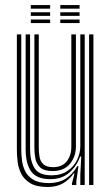

<svg xmlns="http://www.w3.org/2000/svg" viewBox="-20 -737 444 765"><path d="M169.8 8Q125.8 8 100.9 -7Q76 -22 64.5 -45.1Q53 -68.2 50.1 -93.4Q47.2 -118.5 47.2 -138.8V-600H64.8V-142Q64.8 -122.5 67.4 -99.4Q70 -76.2 80.2 -55.2Q90.5 -34.2 112.9 -20.9Q135.2 -7.5 174.8 -7.5Q213.8 -7.5 241.5 -24.9Q269.2 -42.2 287.8 -75H292.5L284.2 -14.5V0H266.8L266.5 -5.8L277 -46.2H273.8Q255 -20 230 -6Q205 8 169.8 8ZM335 0V-600H352.2V0ZM189.2 -55.5Q154.8 -55.5 139.5 -70.5Q124.2 -85.5 120.6 -107.1Q117 -128.8 117 -148.2V-600H134.5V-149.2Q134.5 -130.8 137.4 -112.8Q140.2 -94.8 152.4 -82.9Q164.5 -71 191.8 -71Q228 -71 246.1 -94.4Q264.2 -117.8 264.2 -152.2V-600H282.5V-153.5Q282.5 -113.5 258.9 -84.5Q235.2 -55.5 189.2 -55.5ZM179.5 -23.2Q126.2 -23.5 104.2 -53.8Q82.2 -84 82.2 -143V-600H99.8V-145Q99.8 -95 117.8 -66.8Q135.8 -38.5 185.5 -38.5Q223.5 -38.5 249 -56Q274.5 -73.5 287.2 -100.2Q300 -127 300 -155V-600H317.5V0H300V-42L303.8 -113.2H299.2Q284.8 -73.5 254.9 -48.1Q225 -22.8 179.5 -23.2ZM220.2 -702.5V-716.8H297V-702.5ZM102.8 -702.5V-716.8H179.8V-702.5ZM102.8 -673.8V-688H179.8V-673.8ZM220.2 -673.8V-688H297V-673.8ZM102.8 -645V-659.2H179.8V-645ZM220.2 -645V-659.2H297V-645Z"/></svg>

Font: Big Shoulders Inline Display SemiBold
Style: Regular
Weight: 600
Designer: Patric King
Foundry: XO Type Co
Version: Version 1.000